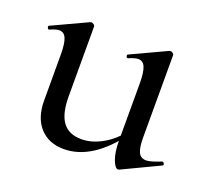

<svg xmlns="http://www.w3.org/2000/svg" viewBox="-80 -493 657 603"><g transform="rotate(20 248.5 -192.0)"><path d="M75 -114V-266Q75 -303 68 -320Q61 -337 45 -337Q34 -337 14 -328H12Q9 -328 7.5 -333Q6 -338 9 -339L127 -394L131 -395Q134 -395 138.5 -392Q143 -389 143 -385V-152Q143 -94 163.5 -66.5Q184 -39 226 -39Q261 -39 297 -59.5Q333 -80 358 -115L363 -104Q279 9 185 9Q134 9 104.5 -23.5Q75 -56 75 -114ZM440 -46Q455 -46 489 -60H490Q494 -60 496 -55.5Q498 -51 495 -49L371 10L367 11Q357 11 348 -13Q339 -37 339 -76V-266Q339 -303 332 -320Q325 -337 309 -337Q298 -337 277 -328H275Q272 -328 271 -333Q270 -338 273 -339L391 -394L395 -395Q399 -395 403 -392Q407 -389 407 -385V-110Q407 -76 414.5 -61Q422 -46 440 -46Z"/></g></svg>

Font: Cormorant Infant Medium
Style: Regular
Weight: 500
Designer: Christian Thalmann (Catharsis Fonts)
Foundry: Catharsis Fonts
Version: Version 4.000